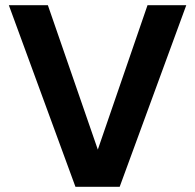

<svg xmlns="http://www.w3.org/2000/svg" viewBox="-20 -718 751 738"><path d="M270 0H440L696 -698H547L356 -143L164 -698H14Z"/></svg>

Font: Poppins SemiBold
Style: Regular
Weight: 600
Designer: Ninad Kale (Devanagari), Jonny Pinhorn (Latin)
Foundry: Indian Type Foundry
Version: 4.004